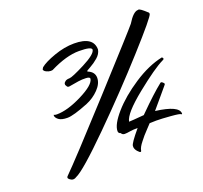

<svg xmlns="http://www.w3.org/2000/svg" viewBox="-122 -818 1033 979"><g transform="rotate(-20 395.0 -328.0)"><path d="M626 -163Q751 -147 751 -104Q751 -101 749 -101Q747 -101 745 -102Q743 -107 692.5 -111Q642 -115 615 -115Q588 -115 579 -114Q572 -106 557 -90.5Q542 -75 533 -64.5Q524 -54 514 -41Q492 -14 490 4Q489 8 485 8Q481 8 471 -3Q461 -14 459 -26V-34Q459 -48 513 -112Q486 -112 469.5 -109Q453 -106 441 -106Q429 -106 423 -117Q411 -120 411 -132Q411 -168 462 -226.5Q513 -285 594.5 -338.5Q676 -392 752 -408Q758 -404 758 -399.5Q758 -395 750 -392Q700 -368 595 -283.5Q490 -199 483 -157Q494 -157 565 -163L573 -171Q651 -249 699 -287Q701 -290 705 -290Q709 -290 714.5 -284.5Q720 -279 720 -276.5Q720 -274 715.5 -269Q711 -264 678.5 -225Q646 -186 626 -163ZM373 -431Q373 -440 352.5 -441Q332 -442 311 -439Q290 -436 275.5 -433Q261 -430 257 -430Q253 -430 250 -431.5Q247 -433 245.5 -436.5Q244 -440 242 -442.5Q240 -445 241 -451Q242 -457 250 -463Q258 -469 273 -469Q288 -469 359.5 -505.5Q431 -542 434 -566Q434 -583 365.5 -583Q297 -583 207 -538Q205 -537 195.5 -537Q186 -537 173.5 -543Q161 -549 160 -558L166 -568Q190 -588 246.5 -608Q303 -628 355 -628Q460 -628 460 -557Q456 -534 435 -516Q414 -498 392 -486Q370 -474 370 -472L373 -469Q407 -455 407 -423.5Q407 -392 378 -362Q349 -332 310 -316Q228 -283 195.5 -283Q163 -283 148 -294.5Q133 -306 133 -318Q133 -320 135 -322Q137 -318 150 -318Q208 -318 288 -358Q368 -398 373 -430ZM720 -677Q722 -678 723 -678Q733 -678 766 -647Q770 -645 770 -638Q769 -623 631 -470Q493 -317 335 -160Q177 -3 133 16Q125 22 116 22Q107 22 98.5 15.5Q90 9 90 4.5Q90 0 93 -3Q158 -67 400 -332.5Q642 -598 662 -623Q695 -677 720 -677Z"/></g></svg>

Font: Mr Dafoe
Style: Regular
Weight: 400
Designer: Alejandro Paul
Foundry: Alejandro Paul
Version: Version 1.000